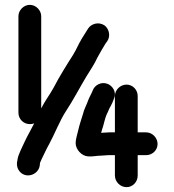

<svg xmlns="http://www.w3.org/2000/svg" viewBox="-20 -704 719 792"><path d="M103 -684C78 -684 56 -662 56 -637V-239C56 -213 77 -192 103 -192C109 -192 115 -193 121 -195C106 -165 94 -146 82 -120C74 -101 54 -66 52 -44L50 -33C49 -20 52 -8 60 2C86 35 138 18 144 -21L145 -32C146 -35 148 -39 151 -46C163 -70 170 -87 183 -110C205 -150 227 -208 253 -247C282 -291 309 -343 336 -388C352 -414 370 -440 382 -467C389 -481 408 -512 415 -524L423 -535C438 -558 428 -588 410 -600C386 -615 357 -606 344 -587L337 -576C332 -568 325 -557 317 -544C301 -517 297 -503 281 -477C253 -433 226 -390 201 -342C184 -311 166 -289 150 -257V-637C150 -662 128 -684 103 -684ZM454 -308V-158H431C416 -158 408 -156 397 -156C398 -157 398 -158 398 -159C400 -166 402 -174 405 -182C410 -198 413 -216 420 -232C429 -249 429 -255 437 -267C443 -278 446 -286 450 -297C463 -326 442 -351 424 -358C396 -369 370 -351 363 -332C358 -319 349 -304 344 -291C339 -275 326 -252 322 -233C315 -210 307 -187 302 -164C299 -151 292 -129 292 -114C292 -87 317 -61 342 -59C361 -57 378 -62 397 -62C410 -62 416 -64 431 -64H454V20C454 46 476 68 502 68C528 68 548 46 548 20V-64H583C608 -64 630 -84 630 -110C630 -136 608 -158 583 -158H548V-308C548 -333 528 -355 502 -355C476 -355 454 -333 454 -308Z"/></svg>

Font: Electronic
Style: ExBlk
Weight: 900
Version: Version 1.011